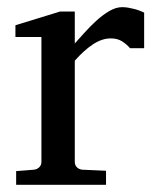

<svg xmlns="http://www.w3.org/2000/svg" viewBox="-20 -514 431 534"><path d="M341.8 -379.9Q332 -391.1 319.3 -399.2Q306.6 -407.2 288.1 -407.2Q263.7 -407.2 238.8 -390.9Q213.9 -374.5 188 -345.2V-64Q188 -54.7 193.8 -48.8Q199.7 -43 209 -42L274.9 -39.1V0H24.9V-38.1L74.2 -42Q83 -43 89.1 -48.8Q95.2 -54.7 95.2 -64V-411.1H22.9V-443.8L147 -481.9H188V-393.1Q198.7 -404.8 214.1 -422.1Q229.5 -439.5 247.1 -455.6Q264.6 -471.7 283.4 -482.9Q302.2 -494.1 319.8 -494.1Q327.6 -494.1 336.4 -492.7Q345.2 -491.2 353.5 -489Q361.8 -486.8 368.9 -484.1Q376 -481.4 380.9 -479V-379.9Z"/></svg>

Font: BabelStone Ogham Pictish
Style: Bold
Weight: 700
Designer: Andrew West
Foundry: BabelStone
Version: Version 1.02 March 14, 2022